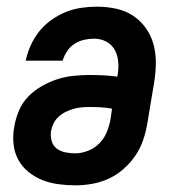

<svg xmlns="http://www.w3.org/2000/svg" viewBox="-20 -548 540 576"><path d="M206 8Q180 8 154.5 4.5Q129 1 106.5 -8Q84 -17 65 -32.5Q46 -48 34.5 -69.5Q23 -91 20.5 -117Q18 -143 23 -169Q27 -193 37 -216.5Q47 -240 65 -258.5Q83 -277 106 -290Q129 -303 152.5 -310.5Q176 -318 200.5 -320.5Q225 -323 249 -323Q270 -323 291 -322Q312 -321 332 -318Q336 -338 335 -358.5Q334 -379 325.5 -396Q317 -413 300 -422.5Q283 -432 262 -432Q247 -432 232 -428.5Q217 -425 203.5 -416.5Q190 -408 181 -394Q172 -380 168 -366H57Q62 -389 72 -411.5Q82 -434 97.5 -453.5Q113 -473 134 -488Q155 -503 177.5 -512Q200 -521 223.5 -524.5Q247 -528 270 -528Q300 -528 328 -522Q356 -516 379 -501Q402 -486 418 -463Q434 -440 441 -413Q448 -386 447.5 -356.5Q447 -327 442 -298L422 -178Q418 -153 409.5 -128Q401 -103 386 -81Q371 -59 350.5 -41Q330 -23 306 -12Q282 -1 256.5 3.5Q231 8 206 8ZM206 -88Q225 -88 245 -96Q265 -104 279.5 -119.5Q294 -135 301.5 -154.5Q309 -174 312 -193L316 -222Q300 -225 283 -226Q266 -227 249 -227Q237 -227 225 -226Q213 -225 201 -221.5Q189 -218 177.5 -212.5Q166 -207 156 -198Q146 -189 140.5 -177.5Q135 -166 133 -154Q131 -139 135 -125Q139 -111 150 -102.5Q161 -94 176 -91Q191 -88 206 -88Z"/></svg>

Font: Iosevka Term Curly
Style: Bold Italic
Weight: 700
Italic angle: -9°
Designer: Belleve Invis
Foundry: Belleve Invis
Version: Version 32.3.0